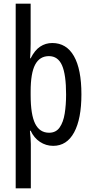

<svg xmlns="http://www.w3.org/2000/svg" viewBox="-20 -780 502 1040"><path d="M421 -269Q421 -136 381.5 -63Q342 10 268 10Q229 10 196.5 -11.5Q164 -33 146 -72H142Q144 -51 145.5 -33Q147 -15 147 0V240H65V-760H146V-544Q146 -505 143 -464H146Q168 -508 197.5 -527.5Q227 -547 263 -547Q340 -547 380.5 -476Q421 -405 421 -269ZM338 -268Q338 -376 316 -426Q294 -476 245 -476Q195 -476 170.5 -430Q146 -384 146 -285V-265Q146 -159 170.5 -110Q195 -61 246 -61Q283 -61 303 -89.5Q323 -118 330.5 -165Q338 -212 338 -268Z"/></svg>

Font: Noto Sans Malayalam ExtraCondensed
Style: Regular
Weight: 400
Width: 2
Designer: Jelle Bosma - Monotype Design Team
Foundry: Monotype Imaging Inc.
Version: Version 2.104; ttfautohint (v1.8.4.7-5d5b)